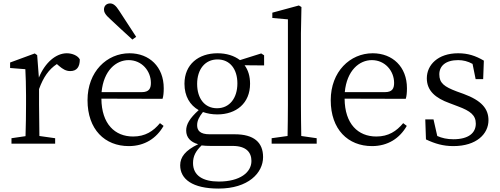

<svg xmlns="http://www.w3.org/2000/svg" viewBox="-20 -839 2919 1121"><path d="M197 -517 183 -527 39 -474V-442L128 -435C130 -388 132 -347 132 -283V-228C132 -177 131 -100 129 -44L47 -32V0H302V-32L210 -45C209 -101 208 -177 208 -228V-319C233 -388 265 -434 312 -465L326 -453C346 -436 365 -424 390 -424C429 -424 446 -449 446 -492C435 -514 402 -528 370 -528C307 -528 243 -474 207 -386Z M775 -624 676 -776C656 -808 640 -819 623 -819C604 -819 587 -807 587 -783C587 -770 594 -753 623 -728C664 -690 707 -649 753 -608ZM573 -301C585 -428 658 -488 731 -488C808 -488 861 -425 861 -355C861 -323 851 -301 807 -301ZM929 -262C934 -277 936 -298 936 -324C936 -449 852 -528 736 -528C604 -528 491 -421 491 -254C491 -83 592 14 732 14C825 14 894 -32 935 -104L914 -120C875 -73 828 -42 757 -42C651 -42 573 -115 572 -263Z M1247 -207C1175 -207 1131 -264 1131 -349C1131 -434 1177 -492 1250 -492C1323 -492 1366 -435 1366 -352C1366 -267 1321 -207 1247 -207ZM1338 13C1418 13 1448 51 1448 101C1448 167 1382 221 1257 221C1166 221 1107 187 1107 113C1107 72 1123 43 1157 10C1173 12 1190 13 1210 13ZM1522 -516 1505 -527 1381 -488C1347 -514 1302 -528 1250 -528C1139 -528 1057 -463 1057 -350C1057 -277 1089 -225 1140 -196C1087 -148 1067 -113 1067 -77C1067 -36 1093 -9 1137 3C1062 39 1032 78 1032 126C1032 207 1104 262 1256 262C1429 262 1516 171 1516 78C1516 -8 1462 -55 1351 -55H1204C1148 -55 1131 -77 1131 -108C1131 -135 1143 -157 1165 -185C1190 -176 1218 -171 1249 -171C1359 -171 1440 -236 1440 -350C1440 -394 1429 -430 1408 -458L1522 -457Z M1739 -45C1738 -104 1737 -169 1737 -228V-644L1740 -798L1725 -807L1570 -765V-734L1661 -726V-228C1661 -169 1660 -104 1659 -45L1566 -32V0H1829V-32Z M1993 -301C2005 -428 2078 -488 2151 -488C2228 -488 2281 -425 2281 -355C2281 -323 2271 -301 2227 -301ZM2349 -262C2354 -277 2356 -298 2356 -324C2356 -449 2272 -528 2156 -528C2024 -528 1911 -421 1911 -254C1911 -83 2012 14 2152 14C2245 14 2314 -32 2355 -104L2334 -120C2295 -73 2248 -42 2177 -42C2071 -42 1993 -115 1992 -263Z M2647 -305C2573 -333 2545 -354 2545 -405C2545 -454 2582 -488 2655 -488C2684 -488 2712 -481 2739 -466L2757 -377H2801L2805 -485C2757 -513 2713 -528 2655 -528C2537 -528 2472 -460 2472 -382C2472 -308 2524 -266 2604 -237L2654 -218C2727 -191 2758 -166 2758 -117C2758 -63 2716 -26 2627 -26C2590 -26 2560 -33 2533 -45L2511 -142H2463L2467 -25C2520 0 2567 14 2627 14C2763 14 2832 -58 2832 -137C2832 -204 2792 -252 2686 -291Z"/></svg>

Font: Source Han Serif K
Style: Regular
Weight: 400
Designer: Ryoko NISHIZUKA 西塚涼子 (kana & ideographs); Frank Grießhammer (Latin, Greek & Cyrillic); Wenlong ZHANG 张文龙 (bopomofo); San
Foundry: Adobe Systems Incorporated
Version: Version 1.001;PS 1.001;hotconv 16.6.54;makeotf.lib2.5.65590